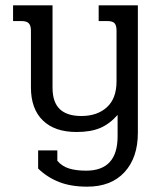

<svg xmlns="http://www.w3.org/2000/svg" viewBox="-20 -500 597 720"><path d="M123 132V64H195V103Q213 124 239.5 132Q266 140 303 140Q421 140 421 11V-69Q391 -35 355.5 -20Q320 -5 267 -5Q185 -5 140.5 -48.5Q96 -92 96 -172V-385Q96 -404 88 -412.5Q80 -421 61 -421H29V-480H177V-171Q177 -117 204 -91Q231 -65 285 -65Q345 -65 381 -98Q417 -131 417 -195V-385Q417 -405 409.5 -413Q402 -421 383 -421H350V-480H497V-2Q497 91 447 145.5Q397 200 307 200Q246 200 201.5 182.5Q157 165 123 132Z"/></svg>

Font: Pridi Light
Style: Regular
Weight: 300
Designer: Katatrad Team
Foundry: CadsonDemak
Version: Version 1.003